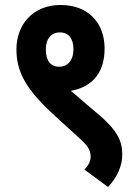

<svg xmlns="http://www.w3.org/2000/svg" viewBox="-20 -652 533 771"><path d="M46 -454C46 -369 79 -301 184 -202L301 -95C332 -67 344 -49 344 -24C344 -1 333 14 319 29L414 99C452 58 471 13 471 -32C471 -86 450 -126 389 -181L309 -249C296 -261 280 -275 264 -287C362 -305 400 -372 400 -457C400 -561 334 -632 223 -632C111 -632 46 -552 46 -454ZM164 -453C164 -498 187 -522 221 -522C253 -522 275 -499 275 -455C275 -410 252 -384 217 -384C184 -384 164 -408 164 -453Z"/></svg>

Font: Noto Sans Devanagari UI Condensed
Style: Bold
Weight: 700
Width: 3
Designer: Jelle Bosma - Monotype Design Team
Foundry: Monotype Imaging Inc.
Version: Version 2.004